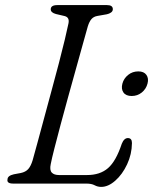

<svg xmlns="http://www.w3.org/2000/svg" viewBox="-20 -720 600 753"><path d="M318.5 0H32Q5.5 0 9.5 -17Q10 -31 34.5 -36.5L61.5 -41.5Q80.5 -45.5 90.8 -57Q101 -68.5 108 -91.5Q115.5 -118 127.2 -161.2Q139 -204.5 153.2 -257.5Q167.5 -310.5 182.5 -365.8Q197.5 -421 211 -472.5Q224.5 -524 234.2 -564.8Q244 -605.5 248.5 -628Q253.5 -652 233.5 -657L199.5 -665Q179 -670.5 179 -683.5Q179 -700 205 -700H400Q422.5 -700 422.5 -684Q422.5 -676 415.5 -671Q408.5 -666 399 -664L362 -657.5Q347.5 -655 339 -645.5Q330.5 -636 324.5 -617Q317.5 -592.5 305.5 -549.2Q293.5 -506 278.5 -452.2Q263.5 -398.5 247.8 -341.8Q232 -285 218 -232.2Q204 -179.5 193.5 -138.5Q183 -97.5 179 -76.5Q174 -53 183 -43.2Q192 -33.5 211.5 -33.5H321.5Q372.5 -33.5 403.8 -60.8Q435 -88 457.5 -156Q466.5 -178.5 481.5 -178.5Q497.5 -178.5 497.5 -159Q497 -115 478.5 -75.5Q460 -36 432.2 -11.5Q404.5 13 377 13Q363 13 351 6.5Q339 0 318.5 0ZM496.5 -343.5Q474 -343.5 464.2 -357.2Q454.5 -371 460 -392Q465.5 -412.5 482.5 -426.2Q499.5 -440 522.5 -440Q544.5 -440 554.2 -426.2Q564 -412.5 558.5 -392Q553 -371 536 -357.2Q519 -343.5 496.5 -343.5Z"/></svg>

Font: Fraunces 9pt Soft Light
Style: Italic
Weight: 300
Italic angle: -16°
Version: Version 1.000;[0bf87f6ff]